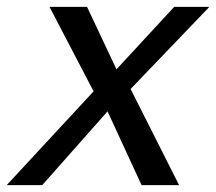

<svg xmlns="http://www.w3.org/2000/svg" viewBox="-84 -537 628 557"><path d="M59.6 -517.1H168.5L253.9 -335.9L421.4 -517.1H523.4L294.9 -278.8L435.5 0H326.7L228 -213.9L38.6 0H-64.5L187.5 -272Z"/></svg>

Font: XB Khoramshahr
Style: Italic
Weight: 400
Italic angle: -12°
Designer: Behnam
Foundry: Irmug
Version: Version 8.005 2009